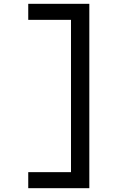

<svg xmlns="http://www.w3.org/2000/svg" viewBox="-20 -843 640 1006"><path d="M128 143V59H352V-739H128V-823H448V143Z"/></svg>

Font: Iosevka Aile Medium
Style: Regular
Weight: 500
Designer: Belleve Invis
Foundry: Belleve Invis
Version: Version 27.3.5; ttfautohint (v1.8.4)